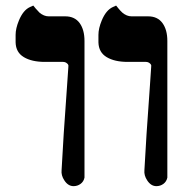

<svg xmlns="http://www.w3.org/2000/svg" viewBox="-20 -631 634 679"><path d="M278.8 -2.9Q275.9 11.2 264.9 19.3Q253.9 27.3 240.2 27.3Q220.7 27.3 207.5 6.8Q195.8 -10.7 197.8 -29.3Q203.1 -135.7 217.3 -329.6Q219.2 -360.4 221.7 -393.6V-394V-395Q223.1 -401.4 218.3 -405.8Q211.9 -412.1 203.1 -412.1H138.7Q92.3 -412.1 64.2 -429Q36.1 -445.8 35.2 -481V-507.8Q35.2 -530.3 46.9 -558.6Q62 -595.2 85.9 -606L97.7 -611.3L106 -601.1Q111.8 -594.2 119.6 -586.4Q135.3 -573.2 152.3 -573.2H210.9Q244.1 -573.2 261.5 -549.6Q278.8 -525.9 278.8 -486.3V-330.1V-45.9Q278.8 -41.5 278.8 -37.4Q278.8 -33.2 278.8 -29.5Q278.8 -25.9 278.8 -22.7Q278.8 -19.5 278.8 -16.8Q278.8 -14.2 278.8 -12Q278.8 -9.8 278.8 -8.1Q278.8 -6.3 278.8 -5.4Q278.8 -4.4 278.8 -3.7Q278.8 -2.9 278.8 -2.9ZM571.8 -2.9Q568.8 11.2 557.9 19.3Q546.9 27.3 533.2 27.3Q513.7 27.3 500.5 6.8Q488.8 -10.7 490.7 -29.3Q496.1 -135.7 510.3 -329.6Q512.2 -360.4 514.6 -393.6V-394V-395Q516.1 -401.4 511.2 -405.8Q504.9 -412.1 496.1 -412.1H431.6Q385.3 -412.1 357.2 -429Q329.1 -445.8 328.1 -481V-507.8Q328.1 -530.3 339.8 -558.6Q355 -595.2 378.9 -606L390.6 -611.3L398.9 -601.1Q404.3 -594.2 412.6 -586.4Q428.2 -573.2 445.3 -573.2H503.9Q537.1 -573.2 554.4 -549.6Q571.8 -525.9 571.8 -486.3V-330.1V-45.9Q571.8 -41.5 571.8 -37.4Q571.8 -33.2 571.8 -29.5Q571.8 -25.9 571.8 -22.7Q571.8 -19.5 571.8 -16.8Q571.8 -14.2 571.8 -12Q571.8 -9.8 571.8 -8.1Q571.8 -6.3 571.8 -5.4Q571.8 -4.4 571.8 -3.7Q571.8 -2.9 571.8 -2.9Z"/></svg>

Font: Accordance
Style: Bold-Italic
Weight: 700
Italic angle: -11°
Version: Version 1.2 (build January 31, 2020) Miklal Software Solutio